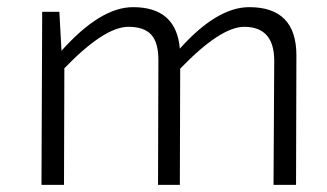

<svg xmlns="http://www.w3.org/2000/svg" viewBox="-20 -517 914 537"><path d="M152 -375Q261 -497 352 -497Q473 -497 483 -381Q587 -497 677 -497Q809 -497 809 -362L808 0H745L747 -349Q746 -442 663 -442Q597 -442 484 -325L483 0H422L423 -349Q423 -398 403 -420Q383 -442 339 -442Q272 -442 160 -326L159 0H96L98 -484H146Z"/></svg>

Font: Taylor Sans Light
Style: Regular
Weight: 300
Italic angle: -8°
Designer: Natanael Gama
Version: Version 1.001 September 8, 2015